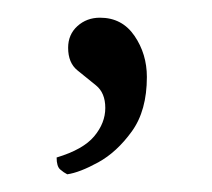

<svg xmlns="http://www.w3.org/2000/svg" viewBox="-20 -79 240 217"><path d="M56 118Q52 116 48 112.5Q44 109 44 99Q74 90 86.5 75Q99 60 99 43Q99 26 88.5 17.5Q78 9 67.5 0.5Q57 -8 57 -25Q57 -40 67.5 -49.5Q78 -59 93 -59Q118 -59 132 -38.5Q146 -18 146 8Q146 46 129 69.5Q112 93 91 104.5Q70 116 56 118Z"/></svg>

Font: Petrona ExtraLight
Style: Regular
Weight: 200
Designer: Ringo R. Seeber
Foundry: Ringo R. Seeber
Version: Version 2.001; ttfautohint (v1.8.3)